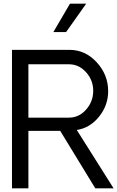

<svg xmlns="http://www.w3.org/2000/svg" viewBox="-20 -1020 635 1040"><path d="M337.9 -846.2H269L358.9 -1000H446.8ZM595.2 0H496.1L306.2 -311H133.8V0H44.9V-750H356Q441.9 -750 503.9 -682.6Q565.9 -615.2 565.9 -525.9Q565.9 -449.7 516.8 -388.4Q467.8 -327.1 396 -315.9ZM353 -382.8Q408.2 -382.8 446.5 -426.5Q484.9 -470.2 484.9 -528.1Q484.9 -585.9 446 -628.9Q407.2 -671.9 353 -671.9H133.8V-382.8Z"/></svg>

Font: Oakes Grotesk
Style: Regular
Weight: 400
Designer: Samuel Oakes
Foundry: Samuel Oakes
Version: Version 1.0 | wf-rip DC20170320